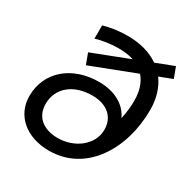

<svg xmlns="http://www.w3.org/2000/svg" viewBox="-167 -865 982 1013"><g transform="rotate(30 324.0 -358.5)"><path d="M648 -649 624 -714 515 -672C465 -707 400 -725 325 -725C274 -725 222 -718 179 -705V-624C219 -637 271 -644 316 -644C350 -644 381 -640 408 -631L186 -545L210 -480L480 -584C509 -551 525 -505 525 -445C525 -411 521 -371 512 -332C482 -400 408 -439 316 -439C151 -439 33 -339 33 -191C33 -72 129 8 266 8C493 8 622 -209 622 -445C622 -516 603 -574 570 -619ZM273 -73C182 -73 128 -121 128 -198C128 -294 205 -359 320 -359C410 -359 465 -311 465 -234C465 -141 374 -73 273 -73Z"/></g></svg>

Font: AWKNG-Font Medium
Style: Italic
Weight: 500
Italic angle: -11.3°
Designer: Awakening Church
Foundry: Awakening Church
Version: Version 1.700;PS 001.700;hotconv 1.0.88;makeotf.lib2.5.64775